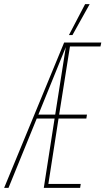

<svg xmlns="http://www.w3.org/2000/svg" viewBox="-56 -905 508 925"><path d="M155 0 207 -334H121L-15 0H-36L253 -700H432L428 -681H281L229 -353H363L360 -334H226L177 -19H333L330 0ZM129 -353H210L261 -678ZM276 -736 354 -885H376L293 -736Z"/></svg>

Font: Georama ExtraCondensed Thin
Style: Italic
Weight: 100
Width: 2
Italic angle: -9°
Designer: Jean-Baptiste Levee
Foundry: Production Type
Version: Version 1.001